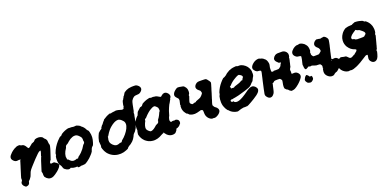

<svg xmlns="http://www.w3.org/2000/svg" viewBox="-20 -1552 4955 2459"><g transform="rotate(-20 2457.0 -323.0)"><path d="M387 -502Q413 -505 433 -499Q448 -494 458 -487Q463 -483 463 -483Q462 -481 467 -477Q468 -475 468.5 -474.5Q469 -474 471 -471Q473 -468 473.5 -467Q474 -466 476.5 -463.5Q479 -461 479.5 -461Q480 -461 484.5 -456.5Q489 -452 488 -453L490 -452Q491 -450 492 -448Q499 -440 503 -429Q505 -422 505 -413Q506 -389 510 -375Q512 -367 513 -367Q514 -367 514 -364.5Q514 -362 513 -356.5Q512 -351 511 -344Q509 -331 503 -313Q501 -307 499 -300Q497 -293 493.5 -283Q490 -273 488.5 -267.5Q487 -262 486 -260Q485 -256 470 -212Q462 -186 459 -180Q459 -178 459 -177.5Q459 -177 458 -177.5Q457 -178 456 -177Q452 -174 452 -172Q452 -172 451 -170Q445 -164 442 -156Q439 -149 441 -138Q441 -132 446 -133Q448 -133 448 -132.5Q448 -132 450 -132Q457 -133 463 -133Q474 -133 475 -135Q475 -135 477 -135L478 -136L493 -133Q494 -133 497.5 -130.5Q501 -128 503.5 -125.5Q506 -123 508.5 -122Q511 -121 513.5 -119Q516 -117 518 -116Q525 -112 530 -104L533 -101V-100Q533 -99 534.5 -96Q536 -93 537 -93Q538 -93 539 -90Q542 -72 523 -49Q505 -27 485 -11Q481 -8 477 -5Q446 20 421 32Q383 50 349 33Q327 22 311 -1Q308 -6 308 -6Q309 -9 307 -16Q305 -20 305 -21Q306 -22 304 -30Q304 -32 304 -33Q305 -33 305 -41Q305 -49 304 -53Q303 -57 303 -57.5Q303 -58 302.5 -61Q302 -64 301.5 -64.5Q301 -65 301 -68Q301 -73 299 -74Q298 -74 298 -74Q298 -78 303 -93Q320 -152 340 -210Q342 -216 350 -237L357 -256Q357 -253 357 -253Q361 -253 361 -260Q361 -265 359 -265Q362 -273 374 -311Q381 -333 376 -336Q373 -337 368 -335Q352 -330 332 -310Q277 -257 226 -199Q222 -194 216.5 -188.5Q211 -183 207.5 -178.5Q204 -174 200 -170Q192 -162 185 -152Q181 -147 179 -144Q172 -135 166 -123Q158 -107 149 -79L141 -61Q141 -62 139 -60Q137 -58 136.5 -56Q136 -54 135.5 -54Q135 -54 134 -52Q127 -41 121 -34Q116 -28 108 -22Q103 -18 102 -13Q102 -11 101 -8Q100 -5 100 -3Q99 4 95 12Q87 26 73 31Q63 35 54 35Q50 35 49.5 35.5Q49 36 47.5 35.5Q46 35 43.5 33.5Q41 32 39 31Q30 25 21 15Q14 6 11 -2Q7 -11 7 -21Q7 -29 9 -35Q9 -36 10 -36Q11 -36 12.5 -37.5Q14 -39 14 -41Q14 -42 15 -43Q16 -43 17 -45.5Q18 -48 18 -48.5Q18 -49 19.5 -50.5Q21 -52 21 -53Q21 -54 22 -54Q24 -54 25 -62Q25 -67 24.5 -67.5Q24 -68 24.5 -69Q25 -70 25 -72.5Q25 -75 24.5 -75Q24 -75 25 -77Q25 -78 25 -80.5Q25 -83 25 -84Q25 -85 24 -84.5Q23 -84 23 -85Q23 -86 29 -105Q31 -111 34 -123Q38 -135 42.5 -149.5Q47 -164 52 -180.5Q57 -197 60 -206Q63 -215 63.5 -217.5Q64 -220 66 -225Q68 -230 70.5 -238.5Q73 -247 76 -257Q83 -280 85 -286Q89 -300 90 -305Q90 -306 91.5 -306Q93 -306 95 -308Q96 -309 97 -313Q98 -317 97 -318Q94 -319 91 -315L90 -314V-315Q88 -318 78 -318Q73 -318 65 -316Q45 -313 33 -317Q19 -322 6 -335Q-8 -349 -12 -363Q-18 -387 1 -411Q12 -424 28 -440Q46 -457 78 -476Q83 -479 85 -478.5Q87 -478 89 -479L90 -481L99 -486L101 -487Q109 -490 119 -492Q133 -494 144 -494L150 -493Q149 -492 149 -492Q149 -490 155 -489L158 -488Q157 -487 161 -485.5Q165 -484 166 -484Q167 -482 171 -482Q172 -482 175.5 -481Q179 -480 179.5 -480.5Q180 -481 182 -480Q184 -479 186.5 -478.5Q189 -478 190 -478.5Q191 -479 199 -473Q211 -465 220 -452Q229 -441 235 -428Q238 -420 241 -418.5Q244 -417 252 -419Q257 -421 261 -423Q269 -427 287 -444Q294 -450 300.5 -455.5Q307 -461 308 -461Q311 -459 316 -463Q318 -464 319 -464Q320 -464 324 -466Q326 -468 327 -468Q328 -468 329.5 -468.5Q331 -469 332 -469.5Q333 -470 335 -471Q337 -472 339 -473.5Q341 -475 340.5 -475.5Q340 -476 342 -477Q344 -478 344 -479Q344 -480 345 -481Q351 -483 349 -485Q349 -485 349.5 -485.5Q350 -486 351 -486Q357 -489 356 -492Q356 -493 357 -493.5Q358 -494 363 -496Q375 -500 387 -502Z M802 -482Q810 -484 812 -483Q815 -481 822 -482Q827 -482 827.5 -481.5Q828 -481 838 -481.5Q848 -482 850.5 -481.5Q853 -481 858.5 -480.5Q864 -480 868 -479Q890 -476 891 -478Q892 -479 893.5 -478.5Q895 -478 898 -478L900 -479Q900 -479 901 -479Q906 -478 908.5 -478Q911 -478 910 -480Q909 -481 910 -481Q911 -483 931 -474Q936 -472 940 -471Q950 -467 961 -460Q965 -457 966 -457V-456Q965 -456 965 -456Q965 -454 971 -449Q983 -441 990 -434Q997 -428 1003 -420Q1005 -416 1010 -410Q1015 -404 1018 -398Q1021 -392 1022 -389.5Q1023 -387 1024.5 -384.5Q1026 -382 1028 -379.5Q1030 -377 1032 -374.5Q1034 -372 1034.5 -372Q1035 -372 1036 -371Q1037 -369 1039 -367Q1041 -365 1041.5 -365Q1042 -365 1044 -362Q1047 -355 1050 -343Q1060 -308 1058 -271Q1056 -238 1045 -205Q1036 -175 1031 -169Q1030 -167 1030 -166.5Q1030 -166 1029 -166Q1027 -166 1020 -158Q1017 -154 1012 -149Q1005 -142 1003 -133Q998 -120 994 -111Q993 -108 993 -105.5Q993 -103 991 -101Q989 -95 979 -83Q975 -78 970 -72Q965 -66 961 -62Q941 -40 930 -30Q912 -14 895 -2Q870 16 855 22Q851 24 850 23Q849 22 846 22.5Q843 23 842 23Q841 23 837 24Q825 26 813 26Q807 26 807 26L806 25Q805 25 802 25Q799 25 797 26Q795 27 795 27Q795 27 794.5 27.5Q794 28 794 27Q793 27 793 28Q793 28 784.5 30Q776 32 773 32Q772 32 769 32H766L763 31H762Q761 30 758 29Q756 29 756 29L755 27L752 28L754 27Q756 26 755.5 25Q755 24 752 24H748L753 22Q757 20 757 19Q757 17 746 18Q738 19 729 19Q714 18 700 16Q685 13 670 6Q664 3 661 5Q660 6 660 8Q660 9 660 9Q660 9 659 9Q658 9 657 10Q656 11 655 11Q654 11 653.5 11.5Q653 12 651.5 12Q650 12 646 13Q640 14 636 14Q635 13 633 13Q625 12 622 10Q614 7 613 7Q613 7 609 5Q605 3 604 2.5Q603 2 600 -1Q592 -7 591 -6Q591 -6 592 -4L587 -9Q579 -17 571 -27L572 -28L574 -27Q574 -29 568 -39L567 -41L566 -47Q564 -51 564 -51.5Q564 -52 563 -55Q562 -58 559 -62.5Q556 -67 556 -68Q553 -73 552 -73Q551 -73 550 -76Q548 -83 544 -83Q543 -83 542 -86Q539 -97 536 -113Q528 -155 537 -198Q538 -203 539 -203Q542 -204 544 -210Q545 -214 545.5 -214.5Q546 -215 546 -215.5Q546 -216 546 -219Q547 -225 545 -225Q544 -225 544 -225Q544 -228 550 -245Q575 -313 630 -375Q645 -392 662 -407Q677 -420 677 -420Q678 -420 678 -418.5Q678 -417 679 -417Q681 -417 685 -420Q687 -422 687 -421Q687 -420 688 -420Q691 -421 692 -424Q693 -426 697 -429Q703 -434 705 -438Q706 -440 712 -444Q755 -471 802 -482ZM861 -365Q854 -366 847 -365Q824 -364 790 -345Q777 -337 760 -323Q750 -316 739 -304Q730 -296 725 -295Q722 -295 718 -292Q716 -290 714 -289Q711 -287 707 -282.5Q703 -278 703 -275Q703 -275 701 -272Q699 -267 699 -263Q699 -259 694 -252Q684 -239 674 -219Q658 -188 655 -157Q653 -146 658 -130Q660 -124 659 -124Q657 -124 657 -120.5Q657 -117 659 -113Q662 -106 665 -107Q666 -107 666 -110V-113L668 -111Q677 -99 687 -91Q702 -77 712 -73Q730 -65 754 -70Q766 -72 778 -78Q781 -79 782 -79L781 -78Q780 -76 781 -76Q784 -75 788 -77H791Q790 -76 792 -77Q795 -77 797 -78.5Q799 -80 799 -81Q799 -82 800 -83Q806 -87 803 -90Q802 -91 802.5 -91Q803 -91 806 -93Q830 -110 854 -133Q891 -170 914 -212Q918 -218 919 -220Q920 -223 921 -222Q922 -221 923.5 -221.5Q925 -222 927 -225L928 -227L932 -232L933 -233L937 -239Q938 -240 938 -245Q938 -250 938.5 -253Q939 -256 938 -256Q937 -256 938 -257Q940 -265 936 -265Q935 -265 935 -267Q936 -272 936 -281Q936 -290 935 -295Q933 -307 926 -319Q920 -328 907 -340Q883 -364 861 -365Z M1804 -704Q1826 -700 1844 -681Q1859 -665 1861 -648Q1861 -640 1859 -632Q1854 -617 1838 -603Q1823 -589 1805 -586Q1797 -584 1782 -584Q1757 -583 1746.5 -578.5Q1736 -574 1719 -557Q1708 -545 1703 -535Q1696 -521 1689 -487Q1687 -478 1685.5 -469.5Q1684 -461 1683 -456Q1682 -451 1680.5 -443.5Q1679 -436 1678 -433Q1674 -405 1670 -396Q1670 -394 1668 -392Q1666 -390 1665 -383Q1663 -375 1665 -373Q1666 -371 1665 -363Q1664 -360 1663 -354Q1662 -348 1660.5 -343Q1659 -338 1657.5 -328.5Q1656 -319 1655 -313Q1654 -307 1652.5 -299Q1651 -291 1650 -287.5Q1649 -284 1648 -278.5Q1647 -273 1646 -268Q1645 -263 1644.5 -258.5Q1644 -254 1643 -251.5Q1642 -249 1642 -244Q1640 -236 1637 -233Q1635 -231 1632 -220Q1626 -199 1623 -192Q1622 -191 1620 -187.5Q1618 -184 1615 -179Q1611 -170 1599 -153Q1590 -141 1574 -127Q1569 -122 1567 -116Q1563 -105 1559 -98Q1557 -95 1555 -91Q1550 -80 1546 -76Q1545 -74 1543 -71Q1541 -68 1538.5 -65Q1536 -62 1534 -59Q1530 -53 1519 -42Q1498 -23 1491 -19Q1488 -17 1485 -15Q1482 -13 1478.5 -11Q1475 -9 1473 -8Q1471 -7 1468 -5.5Q1465 -4 1462.5 -1.5Q1460 1 1458 2Q1443 13 1439 21Q1438 22 1438 23Q1438 24 1437.5 24Q1437 24 1435 26Q1428 30 1409 37Q1388 45 1373 49Q1332 58 1296 53Q1281 51 1276 50Q1271 48 1269 48Q1250 45 1224 31Q1185 10 1159 -24Q1139 -51 1128 -86Q1124 -100 1122 -110Q1122 -113 1121.5 -114Q1121 -115 1122.5 -115Q1124 -115 1124.5 -116.5Q1125 -118 1125 -120.5Q1125 -123 1125.5 -123.5Q1126 -124 1126 -127.5Q1126 -131 1126 -131V-138Q1125 -140 1125 -146.5Q1125 -153 1124 -155.5Q1123 -158 1123 -167Q1124 -179 1122 -181L1121 -182V-187Q1124 -207 1132 -233Q1142 -263 1157 -292Q1159 -295 1159.5 -296Q1160 -297 1161 -296Q1164 -296 1167 -301Q1169 -304 1170 -304Q1172 -303 1174 -308Q1175 -310 1176 -310Q1177 -310 1178.5 -311.5Q1180 -313 1180.5 -313Q1181 -313 1182.5 -315Q1184 -317 1184.5 -317Q1185 -317 1185.5 -317.5Q1186 -318 1186 -318Q1187 -318 1192 -322Q1195 -325 1196 -325Q1197 -325 1198 -326Q1199 -327 1199.5 -327Q1200 -327 1200 -327.5Q1200 -328 1201 -328Q1202 -328 1203 -329Q1204 -330 1204 -329.5Q1204 -329 1205.5 -330.5Q1207 -332 1208 -333L1207 -334L1208 -335Q1209 -337 1208 -337Q1207 -337 1208 -338V-339V-340Q1211 -342 1211 -346Q1211 -347 1213 -349Q1215 -351 1215 -351.5Q1215 -352 1217.5 -355Q1220 -358 1220 -359Q1220 -360 1221 -360.5Q1222 -361 1221.5 -361.5Q1221 -362 1227 -369L1234 -376L1235 -377Q1237 -378 1237.5 -378Q1238 -378 1239.5 -380Q1241 -382 1243 -384.5Q1245 -387 1245 -388Q1245 -388 1246 -389.5Q1247 -391 1247 -391.5Q1247 -392 1249.5 -394.5Q1252 -397 1252 -397.5Q1252 -398 1254.5 -401Q1257 -404 1257 -405Q1257 -406 1262 -410Q1267 -414 1268 -416.5Q1269 -419 1272 -421Q1278 -426 1276 -428Q1275 -429 1280 -432Q1324 -463 1371 -478L1375 -479V-478Q1376 -475 1382 -476Q1384 -477 1384 -476Q1384 -473 1401 -479Q1403 -479 1404 -480Q1408 -482 1447 -485Q1454 -486 1455 -487Q1456 -488 1463 -487Q1488 -485 1515 -476Q1527 -471 1535 -470Q1545 -469 1555 -472Q1559 -473 1562 -479Q1565 -485 1567 -497Q1567 -499 1569 -499Q1571 -499 1573 -506Q1573 -508 1573 -510.5Q1573 -513 1572.5 -513Q1572 -513 1571 -512Q1570 -511 1570 -512Q1570 -512 1578 -550Q1580 -562 1586 -578V-580L1587 -578Q1587 -577 1588 -577Q1590 -578 1592 -583L1594 -585L1598 -592L1600 -597L1609 -611L1611 -617L1610 -615L1611 -618Q1617 -628 1618 -628Q1618 -628 1617 -626L1616 -624L1617 -626Q1619 -627 1622.5 -632Q1626 -637 1626 -637H1627Q1627 -638 1628.5 -640Q1630 -642 1630 -643Q1630 -644 1631 -646Q1635 -649 1634 -651Q1634 -652 1637 -655Q1641 -659 1641 -661Q1641 -663 1642.5 -664.5Q1644 -666 1651 -671Q1676 -690 1711 -699Q1727 -703 1748 -704Q1757 -704 1757.5 -704.5Q1758 -705 1779 -705Q1800 -705 1804 -704ZM1453 -365Q1449 -366 1441 -366Q1427 -366 1409 -360Q1400 -357 1390 -352Q1376 -345 1364 -336.5Q1352 -328 1345 -322Q1341 -319 1335 -314Q1318 -300 1304 -283Q1301 -278 1297 -274Q1293 -269 1280 -252Q1277 -247 1267 -231Q1263 -226 1260.5 -220.5Q1258 -215 1256.5 -213.5Q1255 -212 1255 -211Q1254 -209 1253 -210.5Q1252 -212 1249.5 -209Q1247 -206 1248 -200Q1248 -195 1247 -191Q1244 -180 1242 -170Q1241 -164 1241 -155Q1241 -137 1247 -124Q1253 -111 1269 -94Q1279 -84 1289 -78Q1302 -70 1316 -68Q1328 -67 1340 -70Q1352 -72 1366 -79Q1372 -81 1372 -81Q1372 -81 1372 -80Q1372 -79 1374.5 -78.5Q1377 -78 1379 -79L1381 -80Q1381 -79 1386 -80Q1393 -83 1393 -86Q1393 -87 1394 -88Q1401 -92 1401 -97Q1401 -100 1407 -104Q1436 -126 1463 -158.5Q1490 -191 1506 -223Q1523 -258 1522 -285Q1522 -295 1519 -304Q1513 -323 1488 -345Q1469 -362 1453 -365Z M1919 -493Q1921 -493 1922 -492Q1922 -489 1928 -490Q1931 -490 1931.5 -489Q1932 -488 1935 -488Q1938 -488 1940 -487.5Q1942 -487 1944.5 -487Q1947 -487 1947 -487.5Q1947 -488 1954 -488L1960 -489H1968Q1970 -488 1976.5 -486.5Q1983 -485 1991.5 -485Q2000 -485 2005 -483Q2019 -478 2042 -464Q2054 -456 2060 -456Q2064 -456 2069 -459Q2071 -461 2077 -467Q2089 -477 2098 -482Q2108 -486 2118 -487Q2125 -487 2129 -486Q2140 -484 2151 -476Q2167 -464 2175 -447Q2183 -432 2178 -413Q2177 -409 2175.5 -407.5Q2174 -406 2174 -405Q2174 -404 2173 -404Q2172 -405 2170.5 -403Q2169 -401 2167 -398Q2164 -390 2165 -390Q2166 -390 2166 -390Q2166 -390 2165.5 -389.5Q2165 -389 2164.5 -386.5Q2164 -384 2162.5 -382Q2161 -380 2156 -371Q2143 -348 2141 -344Q2129 -328 2117 -299Q2115 -295 2112 -288Q2096 -253 2083 -203Q2081 -194 2078 -187Q2078 -185 2076 -185Q2075 -185 2070.5 -174.5Q2066 -164 2063 -149Q2063 -145 2062 -137V-128L2066 -120Q2070 -113 2070 -111Q2072 -106 2077 -109Q2079 -110 2079 -109Q2079 -107 2085 -110L2087 -111Q2087 -110 2088.5 -111Q2090 -112 2091.5 -112Q2093 -112 2094 -113H2096Q2096 -112 2097 -113Q2098 -114 2098.5 -113.5Q2099 -113 2100 -113V-114Q2100 -113 2101 -113H2108Q2108 -113 2110 -113Q2112 -113 2114 -112.5Q2116 -112 2118 -111Q2126 -111 2126 -113Q2126 -114 2127 -113Q2127 -114 2135 -115Q2142 -115 2151 -111Q2153 -111 2153.5 -111Q2154 -111 2157 -108.5Q2160 -106 2160 -106.5Q2160 -107 2162 -105Q2168 -100 2168 -101L2173 -95Q2177 -90 2179 -81Q2180 -79 2180 -71Q2180 -63 2179 -59Q2178 -54 2175 -48L2173 -46Q2172 -48 2168 -42Q2165 -36 2157 -28V-29Q2158 -30 2152.5 -25Q2147 -20 2147 -20Q2147 -20 2141 -17Q2127 -7 2115 -6Q2110 -6 2109 -4Q2108 -3 2107 2Q2103 19 2085 36Q2079 41 2079.5 42Q2080 43 2076 45Q2070 48 2059 51Q2047 54 2030 53Q2000 51 1976 31Q1970 26 1966 23Q1957 14 1948 1Q1944 -5 1940.5 -7Q1937 -9 1932 -7Q1928 -6 1924 -5Q1917 -3 1907 3Q1889 13 1871 22Q1842 35 1813 38Q1793 41 1776 39Q1744 37 1716 23Q1705 17 1696 11Q1675 -2 1663 -18Q1659 -23 1657 -25Q1650 -32 1640 -51Q1628 -73 1623 -97Q1621 -108 1622 -108Q1624 -109 1624 -116Q1624 -119 1624.5 -120Q1625 -121 1625 -124.5Q1625 -128 1625.5 -128.5Q1626 -129 1626 -132Q1629 -145 1629 -145Q1630 -145 1630 -147Q1630 -149 1630.5 -149Q1631 -149 1631 -150Q1631 -151 1632 -153Q1633 -156 1632 -162Q1632 -164 1631.5 -167Q1631 -170 1630.5 -173Q1630 -176 1630.5 -187.5Q1631 -199 1632 -203.5Q1633 -208 1632 -211Q1632 -215 1635 -226Q1637 -231 1637 -238Q1638 -246 1642 -257Q1647 -271 1652 -276Q1658 -283 1663 -291Q1667 -299 1668 -299Q1671 -301 1674 -307Q1677 -311 1678 -311.5Q1679 -312 1681 -314.5Q1683 -317 1683.5 -317Q1684 -317 1686 -320Q1688 -323 1688.5 -323Q1689 -323 1691.5 -325.5Q1694 -328 1694.5 -328Q1695 -328 1698 -331Q1701 -334 1702 -337Q1703 -341 1704 -343Q1704 -344 1705 -346Q1706 -348 1705.5 -348Q1705 -348 1707 -350Q1708 -353 1707 -353Q1707 -353 1708.5 -355Q1710 -357 1711 -358.5Q1712 -360 1711 -360Q1710 -360 1712 -362Q1715 -366 1715 -369Q1715 -369 1713.5 -369.5Q1712 -370 1720 -378Q1739 -398 1763 -418L1769 -423V-421Q1769 -419 1769 -419Q1772 -419 1776 -422Q1778 -424 1778 -423Q1779 -421 1784 -425L1786 -426Q1786 -425 1789 -427Q1791 -428 1791 -427L1794 -430Q1795 -430 1796 -431.5Q1797 -433 1797 -433.5Q1797 -434 1799 -436Q1802 -438 1802 -440Q1802 -441 1804 -442Q1809 -445 1808 -448Q1807 -449 1807 -449Q1810 -451 1829 -462Q1854 -475 1879 -483Q1896 -489 1919 -493ZM1942 -370Q1937 -371 1932 -370Q1924 -369 1916 -366Q1906 -362 1892 -354Q1866 -339 1855 -329Q1851 -326 1845 -321Q1836 -314 1821 -299Q1808 -286 1805.5 -283Q1803 -280 1797 -273.5Q1791 -267 1788 -264Q1786 -261 1786 -261Q1786 -261 1786 -263Q1786 -265 1786 -265Q1786 -265 1785 -265Q1782 -264 1778 -259L1776 -258L1771 -252Q1770 -250 1770 -249Q1770 -247 1769 -244Q1768 -240 1769 -238Q1771 -237 1765 -226Q1759 -215 1757 -211Q1755 -206 1753 -201Q1742 -176 1740 -152Q1739 -136 1745 -124Q1748 -117 1762 -103Q1775 -91 1781 -88Q1791 -82 1804 -86Q1832 -92 1876 -133Q1883 -139 1884 -139Q1886 -138 1889 -139Q1890 -140 1892 -142Q1894 -144 1895 -143Q1897 -142 1900 -146Q1902 -148 1902 -147Q1904 -147 1906 -149Q1907 -150 1907.5 -149.5Q1908 -149 1909.5 -150.5Q1911 -152 1911 -152L1915 -156Q1915 -157 1916 -158Q1917 -159 1917 -160Q1917 -161 1917.5 -162Q1918 -163 1919 -164V-166Q1917 -165 1920 -168Q1921 -170 1922 -172V-174Q1920 -173 1923 -176Q1926 -180 1925 -183Q1925 -183 1923 -183Q1921 -183 1921 -183Q1921 -183 1926 -190Q1936 -203 1945 -217Q1961 -243 1973 -272Q1976 -280 1977 -280Q1980 -280 1982 -284Q1989 -299 1987 -308Q1986 -311 1985 -311Q1985 -311 1985 -317Q1985 -326 1983 -332Q1980 -340 1965 -354Q1954 -365 1950 -367Q1946 -369 1942 -370ZM1941 -15Q1939 -18 1936 -16Q1933 -14 1939 -10Q1942 -9 1943 -8L1945 -7V-8Q1945 -11 1941 -15Z M2589 33 2599 34 2603 35H2600Q2590 35 2589 33ZM2297 -493Q2303 -495 2304 -494Q2305 -493 2309 -493Q2313 -493 2316 -494Q2318 -494 2319 -493.5Q2320 -493 2325 -492.5Q2330 -492 2333 -492Q2341 -489 2345 -489Q2348 -488 2349 -488Q2356 -488 2360 -487Q2363 -486 2364.5 -486Q2366 -486 2369 -485Q2375 -481 2377 -483Q2380 -484 2393 -471Q2411 -452 2417 -432Q2420 -422 2420 -409Q2421 -399 2420 -391Q2418 -377 2416 -370Q2415 -368 2413.5 -366.5Q2412 -365 2410 -361.5Q2408 -358 2406.5 -355.5Q2405 -353 2404 -348Q2404 -340 2405 -340Q2406 -340 2405.5 -339Q2405 -338 2405 -336Q2404 -331 2392 -299Q2382 -270 2382 -260Q2382 -251 2387 -246Q2401 -232 2405 -230Q2410 -228 2418 -230Q2426 -231 2440 -237Q2446 -239 2447 -239L2446 -238Q2445 -236 2446 -236Q2448 -235 2456 -239Q2464 -242 2464 -245Q2465 -246 2465.5 -246.5Q2466 -247 2486 -255Q2503 -261 2511.5 -264.5Q2520 -268 2526.5 -271.5Q2533 -275 2536 -277.5Q2539 -280 2543 -284Q2549 -290 2556 -297Q2568 -310 2571 -317Q2572 -321 2572 -326V-332L2570 -338Q2568 -343 2567 -347Q2565 -353 2563 -356Q2560 -359 2547 -369Q2537 -376 2531 -384Q2525 -393 2522 -400Q2519 -406 2519 -415Q2519 -424 2521 -426Q2524 -429 2523 -432Q2523 -432 2525 -437Q2529 -445 2536.5 -452.5Q2544 -460 2552.5 -465.5Q2561 -471 2570 -473Q2580 -476 2622 -475Q2671 -475 2681 -471Q2686 -469 2685 -469Q2684 -467 2690 -463Q2692 -462 2692 -461.5Q2692 -461 2694.5 -458.5Q2697 -456 2697 -456Q2699 -453 2705 -445Q2707 -443 2710 -439Q2713 -434 2715 -432Q2716 -431 2718 -427.5Q2720 -424 2720 -424L2721 -423Q2722 -416 2724 -416Q2725 -418 2726 -415V-412Q2727 -400 2719 -376Q2717 -371 2716 -367Q2714 -358 2710 -346Q2708 -340 2705.5 -331.5Q2703 -323 2700 -315Q2695 -296 2691 -284Q2689 -276 2686.5 -269Q2684 -262 2682 -255.5Q2680 -249 2677 -239Q2674 -229 2671.5 -222Q2669 -215 2668 -211.5Q2667 -208 2664 -196Q2657 -174 2653 -163Q2646 -140 2646 -130V-126L2649 -121Q2652 -116 2655 -110Q2659 -101 2669 -94Q2683 -85 2690 -77Q2706 -58 2706 -41Q2706 -31 2702 -22Q2699 -15 2692 -7Q2682 5 2667 15Q2656 22 2647 26Q2632 33 2619 34Q2615 34 2615 34Q2615 32 2605 32Q2598 32 2594 31Q2587 31 2587 33Q2587 33 2582 32Q2576 31 2570 28Q2544 15 2528 -10Q2517 -27 2514 -44Q2511 -57 2511 -81.5Q2511 -106 2508 -109Q2507 -111 2505 -112Q2503 -113 2498 -116Q2491 -120 2484.5 -120Q2478 -120 2463 -114Q2444 -108 2428 -105Q2413 -102 2398 -101Q2382 -101 2369 -103Q2356 -105 2346 -109Q2334 -114 2329 -117Q2326 -119 2323 -121L2319 -124H2321H2323L2317 -129Q2312 -133 2309 -136Q2301 -141 2300 -140Q2298 -139 2289 -151Q2279 -163 2272 -176Q2267 -186 2263 -198Q2261 -206 2258 -219Q2256 -232 2257 -247V-255H2258Q2261 -257 2261 -264Q2261 -268 2260.5 -271Q2260 -274 2259 -273V-274Q2259 -275 2259.5 -279Q2260 -283 2264 -299Q2271 -325 2271 -330Q2271 -335 2270 -341Q2269 -347 2269 -349Q2269 -351 2267.5 -354.5Q2266 -358 2255 -369Q2239 -384 2234 -395Q2229 -404 2229 -412Q2228 -431 2241 -448Q2251 -462 2269 -476Q2282 -487 2297 -493Z M3087 -494Q3093 -494 3100 -495L3106 -494Q3105 -493 3106 -492Q3108 -490 3111 -490L3114 -489L3129 -488Q3130 -488 3137 -487.5Q3144 -487 3147 -488Q3151 -489 3165 -485Q3193 -476 3218 -455Q3242 -435 3255 -407Q3265 -386 3268 -367Q3269 -357 3268 -353Q3267 -349 3268 -343Q3271 -331 3266 -309Q3263 -298 3257 -290Q3254 -286 3251.5 -280.5Q3249 -275 3246 -269.5Q3243 -264 3241 -259Q3237 -248 3228 -238Q3222 -231 3211 -224Q3209 -223 3208 -221Q3207 -219 3207 -217Q3204 -212 3186 -197Q3176 -188 3159 -181Q3142 -174 3138 -173Q3136 -172 3116.5 -165.5Q3097 -159 3090.5 -157Q3084 -155 3079 -154Q3054 -145 3017 -136Q3005 -133 3000.5 -131.5Q2996 -130 2989 -129Q2957 -122 2951 -121Q2946 -121 2937 -119Q2927 -117 2926 -117Q2924 -117 2918 -115L2913 -113L2909 -114Q2905 -115 2903 -115Q2901 -115 2894 -112Q2887 -109 2886 -108Q2884 -106 2885 -103Q2885 -103 2884.5 -102Q2884 -101 2884 -97.5Q2884 -94 2885 -92Q2885 -90 2888 -87.5Q2891 -85 2892 -86Q2892 -86 2893 -85Q2895 -82 2898 -82Q2899 -82 2899 -83L2900 -82Q2902 -80 2905 -80Q2908 -80 2909 -83Q2909 -84 2910 -87L2911 -90L2912 -87Q2915 -80 2927 -70Q2934 -65 2947 -63Q2962 -60 2987 -67Q3010 -74 3043 -93Q3080 -115 3117 -142Q3135 -156 3151 -164Q3155 -166 3160 -169Q3176 -178 3193 -180H3195H3198Q3199 -181 3204 -181Q3220 -180 3236 -167Q3245 -161 3253 -149Q3267 -131 3263 -113Q3259 -97 3249 -85Q3236 -70 3218 -56Q3197 -41 3178 -29Q3175 -27 3169 -23Q3153 -13 3139 -5Q3130 0 3129 1Q3128 2 3115 9Q3070 35 3062 35Q3062 35 3060 36Q3058 37 3058 36Q3058 35 3054 35Q3046 36 3041 36Q3029 38 3015 36Q3011 35 3009 36Q2996 39 2984 41L2972 43L2961 47Q2947 53 2935 55Q2927 56 2927 57.5Q2927 59 2916 57Q2891 54 2864 41Q2845 31 2829 17Q2825 14 2825.5 13.5Q2826 13 2825 11Q2824 8 2820 5Q2814 0 2813 2Q2813 2 2811.5 0.5Q2810 -1 2807.5 -4Q2805 -7 2802 -10Q2785 -32 2775 -59Q2769 -73 2767 -82Q2762 -103 2761 -125Q2760 -164 2769 -203Q2771 -211 2772 -212Q2778 -215 2781 -232Q2782 -239 2784 -246Q2784 -248 2783.5 -247.5Q2783 -247 2786 -255Q2810 -315 2851 -363Q2871 -387 2891 -405Q2897 -410 2898 -409Q2899 -408 2900 -409Q2904 -409 2906 -412Q2907 -413 2907 -412Q2910 -412 2914 -415Q2915 -416 2917 -416.5Q2919 -417 2922.5 -420Q2926 -423 2927 -423Q2928 -423 2935 -427.5Q2942 -432 2943 -434Q2943 -434 2945.5 -436Q2948 -438 2948.5 -439.5Q2949 -441 2953 -443Q2960 -447 2961 -450Q2961 -451 2973 -457Q2978 -460 2983 -463Q2991 -470 3001 -474Q3009 -477 3014 -478Q3022 -480 3024 -481L3023 -482L3027 -484H3028Q3055 -492 3087 -494ZM3097 -378Q3092 -378 3091 -378Q3086 -378 3082 -376Q3080 -375 3075 -374Q3067 -371 3058 -366Q3052 -362 3042 -357Q3026 -348 3014 -340Q3009 -336 3003 -332Q2997 -328 2993.5 -325Q2990 -322 2984 -317Q2967 -303 2955 -288Q2948 -280 2943 -278Q2937 -277 2937 -274Q2936 -270 2940 -268H2941V-260Q2941 -249 2945 -248Q2946 -247 2952 -247Q2958 -247 2961 -247.5Q2964 -248 2965 -247Q2968 -245 2974 -246Q2976 -247 2976 -246.5Q2976 -246 2979 -246L2985 -248Q2985 -249 2987 -250Q2991 -251 2993 -253L2994 -254L2993 -255L3002 -258Q3036 -268 3054 -275Q3063 -279 3070 -281Q3086 -288 3100 -297L3105 -300L3106 -298Q3108 -296 3113 -298Q3119 -301 3120 -305Q3120 -308 3119 -310Q3118 -310 3123 -315Q3138 -331 3136 -342Q3135 -349 3127 -358Q3119 -366 3113 -369Q3109 -370 3108 -371Q3106 -372 3105 -372Q3104 -372 3104 -374Q3104 -376 3097 -378Z M3393 -486Q3397 -486 3403.5 -486Q3410 -486 3412 -486H3413Q3411 -485 3413 -484Q3415 -482 3420 -481L3425 -480L3427 -478Q3429 -477 3432 -477L3434 -478H3433Q3437 -478 3453 -470L3467 -461L3470 -457L3476 -453Q3495 -440 3505 -408Q3513 -382 3510 -366Q3509 -361 3508 -357Q3507 -349 3505 -343Q3501 -331 3501 -309Q3501 -302 3501 -291Q3500 -278 3502 -275Q3503 -273 3504.5 -273Q3506 -273 3506 -272Q3507 -269 3514 -269Q3524 -267 3524 -269Q3524 -270 3526.5 -269.5Q3529 -269 3531 -270Q3533 -271 3533 -273V-274H3535Q3538 -273 3564 -273Q3590 -273 3597 -274Q3607 -276 3616 -284Q3621 -290 3626 -293Q3637 -300 3639 -310Q3642 -317 3641 -322L3640 -324L3641 -323Q3642 -322 3643 -320.5Q3644 -319 3644 -319Q3647 -319 3648 -326Q3648 -329 3648.5 -328.5Q3649 -328 3649 -328Q3652 -328 3652 -335Q3652 -336 3652 -336L3654 -341V-344L3653 -342V-343Q3653 -346 3652 -347Q3651 -348 3649.5 -348.5Q3648 -349 3647.5 -348Q3647 -347 3646 -348Q3645 -349 3643 -349Q3638 -349 3635 -344L3634 -341Q3633 -342 3632.5 -344.5Q3632 -347 3628 -351Q3624 -355 3617 -361Q3591 -383 3589 -405Q3588 -413 3591 -421Q3599 -442 3621 -457Q3635 -466 3655 -468Q3659 -468 3687.5 -468Q3716 -468 3721 -468Q3730 -467 3739 -464Q3746 -462 3755 -456Q3776 -441 3783 -420Q3786 -408 3784 -390Q3782 -372 3778 -372Q3778 -371 3777 -369.5Q3776 -368 3775.5 -365.5Q3775 -363 3776 -363Q3778 -362 3771 -329Q3769 -323 3767.5 -316.5Q3766 -310 3765 -304.5Q3764 -299 3762 -290.5Q3760 -282 3758 -276Q3757 -270 3754 -259Q3753 -254 3752.5 -251Q3752 -248 3751 -246Q3750 -244 3749.5 -243.5Q3749 -243 3748.5 -243Q3748 -243 3747 -241.5Q3746 -240 3746 -239Q3746 -239 3744 -236Q3738 -226 3736 -220Q3735 -216 3735 -203Q3735 -191 3737 -191Q3738 -191 3737.5 -188.5Q3737 -186 3737 -183Q3737 -180 3736 -174Q3733 -161 3739 -159Q3743 -157 3763 -159Q3786 -162 3802 -152Q3809 -148 3816 -141Q3826 -131 3831 -121Q3836 -111 3836 -103Q3837 -89 3829 -75Q3824 -65 3814 -54Q3811 -51 3806 -44Q3793 -28 3767 -5Q3733 24 3710 35Q3702 39 3694 41Q3682 45 3672 45Q3664 46 3659 45Q3656 44 3655 43.5Q3654 43 3654 43Q3654 41 3652 40Q3650 39 3648 38H3647Q3647 37 3644 35.5Q3641 34 3639.5 32.5Q3638 31 3636 30Q3632 26 3624 16Q3623 14 3618.5 12.5Q3614 11 3611.5 9.5Q3609 8 3608.5 8Q3608 8 3608 7.5Q3608 7 3604.5 4.5Q3601 2 3599 -1Q3597 -4 3596 -3Q3596 -3 3595.5 -3.5Q3595 -4 3595 -5Q3594 -6 3592 -8Q3590 -10 3589 -10L3587 -13Q3578 -38 3590 -91Q3597 -121 3593 -128Q3591 -130 3587.5 -134Q3584 -138 3582 -141Q3578 -149 3569 -151Q3564 -152 3541 -152Q3504 -152 3496 -148Q3494 -147 3488 -141Q3478 -131 3471 -131Q3467 -131 3466 -131Q3464 -130 3464 -127.5Q3464 -125 3465 -124Q3467 -124 3466.5 -123Q3466 -122 3464.5 -118.5Q3463 -115 3462 -110Q3459 -99 3455 -81Q3454 -77 3453.5 -74Q3453 -71 3450 -58Q3447 -45 3446 -41.5Q3445 -38 3443 -29Q3438 -10 3429 3Q3412 27 3393 32Q3379 36 3367 32Q3348 26 3335 7Q3326 -4 3323 -14Q3320 -24 3322 -38Q3323 -48 3330 -77Q3332 -86 3332.5 -90.5Q3333 -95 3335 -102Q3344 -138 3355 -193Q3358 -205 3359 -210Q3361 -218 3366 -239Q3367 -245 3368 -249Q3371 -260 3376 -284Q3378 -293 3378.5 -294.5Q3379 -296 3381 -306Q3385 -327 3379 -331Q3378 -332 3373 -334Q3364 -338 3355 -338Q3343 -338 3337 -339Q3324 -343 3312 -353Q3302 -362 3296 -372Q3277 -400 3299 -430Q3307 -442 3325 -457Q3356 -482 3393 -486Z M3906 -80Q3906 -81 3908 -80Q3912 -77 3912 -79Q3912 -80 3916 -76.5Q3920 -73 3925 -68Q3930 -63 3933 -59.5Q3936 -56 3939 -50Q3944 -44 3946 -44Q3948 -44 3954 -48L3957 -49Q3957 -48 3958.5 -48Q3960 -48 3962 -49Q3964 -51 3964 -49Q3963 -48 3964 -47.5Q3965 -47 3966 -47Q3967 -47 3967 -46Q3967 -45 3967 -45Q3968 -45 3968 -43L3970 -41Q3970 -40 3970.5 -39Q3971 -38 3971 -37.5Q3971 -37 3973 -34Q3974 -31 3974 -19Q3974 -11 3973 -7Q3967 7 3954 16Q3949 19 3946 22Q3938 28 3926 28Q3919 28 3910 25Q3905 23 3903.5 23Q3902 23 3898 21Q3894 19 3894 19.5Q3894 20 3892 19Q3879 8 3870 -11Q3867 -17 3867 -27L3868 -31Q3869 -30 3870 -31Q3871 -33 3872 -37L3873 -39L3875 -44L3876 -45L3877 -48Q3878 -50 3878.5 -50Q3879 -50 3879 -52L3880 -54Q3881 -54 3881 -54Q3881 -54 3881 -55Q3881 -56 3882 -56Q3882 -57 3883.5 -58.5Q3885 -60 3885 -61Q3886 -61 3886 -62Q3886 -63 3886.5 -63Q3887 -63 3887 -64Q3887 -64 3887 -64Q3887 -64 3887.5 -64.5Q3888 -65 3889 -66Q3889 -67 3889 -67L3890 -68H3891Q3891 -68 3891.5 -69Q3892 -70 3893 -70Q3894 -70 3894 -71Q3894 -72 3895 -72Q3896 -72 3896 -73Q3896 -74 3897 -74Q3898 -74 3898.5 -75.5Q3899 -77 3900 -76Q3902 -76 3902 -77Q3902 -78 3903.5 -78Q3905 -78 3905 -79Q3905 -80 3906 -80ZM3953 -485Q3955 -486 3957 -486Q3959 -486 3965 -486Q3981 -484 3998 -475Q4008 -470 4021 -460Q4029 -453 4038 -441Q4049 -428 4054 -413Q4058 -402 4059 -391Q4061 -382 4060.5 -365.5Q4060 -349 4057 -347Q4056 -347 4054.5 -343.5Q4053 -340 4052.5 -338Q4052 -336 4052 -331Q4053 -325 4054 -324Q4054 -322 4053 -311Q4053 -300 4061 -291Q4064 -287 4066.5 -283Q4069 -279 4070 -278Q4073 -276 4079 -274Q4083 -274 4112 -274Q4141 -274 4146 -275Q4154 -276 4161 -284Q4167 -290 4172.5 -293.5Q4178 -297 4180 -299Q4185 -305 4187 -315Q4187 -321 4184 -329Q4181 -335 4179.5 -339.5Q4178 -344 4177 -346Q4175 -351 4165 -359Q4151 -370 4144 -381Q4131 -401 4137 -420Q4139 -426 4142 -431.5Q4145 -437 4149.5 -442Q4154 -447 4159 -451Q4164 -455 4169.5 -458.5Q4175 -462 4181 -464Q4185 -465 4186 -465Q4190 -463 4197 -463Q4201 -464 4202.5 -463Q4204 -462 4208 -462Q4212 -462 4212.5 -461.5Q4213 -461 4218.5 -460Q4224 -459 4228 -458Q4237 -455 4245 -459Q4246 -459 4248 -459.5Q4250 -460 4250.5 -460.5Q4251 -461 4252.5 -461Q4254 -461 4255.5 -461.5Q4257 -462 4260 -462Q4263 -462 4264.5 -462.5Q4266 -463 4270 -463Q4276 -463 4277 -465Q4278 -466 4282 -465Q4294 -462 4306 -452Q4324 -436 4330 -418Q4331 -413 4331 -404Q4331 -393 4326 -373Q4323 -360 4321.5 -350.5Q4320 -341 4319 -338Q4318 -335 4315 -323Q4309 -295 4305 -279Q4303 -273 4301 -264.5Q4299 -256 4298 -251Q4297 -246 4296.5 -243Q4296 -240 4293.5 -229.5Q4291 -219 4289 -211Q4287 -203 4286 -196Q4280 -172 4281 -164Q4282 -158 4294 -158Q4302 -158 4309 -159Q4324 -161 4333 -159Q4349 -155 4363 -140Q4372 -131 4376 -124Q4384 -110 4382 -95Q4382 -89 4381 -87Q4378 -77 4373 -70Q4360 -51 4337 -28Q4321 -12 4309 -2Q4289 15 4287 13Q4287 13 4274 17Q4263 21 4258 26Q4252 31 4248 34Q4244 37 4244 38Q4245 40 4233 43Q4227 45 4217.5 45.5Q4208 46 4203 45Q4183 42 4167 29Q4152 18 4143 5Q4123 -22 4131 -63Q4132 -72 4133 -75.5Q4134 -79 4134 -80L4135 -79Q4136 -78 4137 -79.5Q4138 -81 4138 -82Q4138 -84 4138 -87Q4138 -88 4137 -88Q4136 -88 4136 -89Q4136 -90 4137 -94.5Q4138 -99 4139 -105Q4143 -123 4136 -131Q4130 -138 4128 -142Q4126 -145 4124 -147Q4120 -152 4088 -152Q4064 -152 4064 -154Q4064 -156 4058 -156Q4055 -157 4054.5 -157.5Q4054 -158 4051 -158Q4041 -160 4028 -166Q4020 -169 4014 -169.5Q4008 -170 4004 -169Q3992 -168 3991 -166Q3991 -166 3989.5 -167Q3988 -168 3985.5 -168Q3983 -168 3980 -171Q3975 -175 3973 -174Q3971 -174 3964 -169Q3949 -159 3939 -155Q3929 -151 3928 -153Q3927 -155 3924 -154Q3923 -153 3922.5 -153.5Q3922 -154 3922 -155Q3922 -156 3921.5 -157Q3921 -158 3920 -157L3919 -158Q3920 -158 3919.5 -159Q3919 -160 3918.5 -160Q3918 -160 3918 -161L3917 -164Q3916 -163 3916 -164.5Q3916 -166 3915.5 -166Q3915 -166 3915 -167Q3915 -168 3914.5 -168.5Q3914 -169 3914 -169L3913 -171Q3913 -171 3913 -172Q3913 -173 3913 -173Q3913 -173 3913 -174.5Q3913 -176 3912.5 -176.5Q3912 -177 3911.5 -180Q3911 -183 3911 -184.5Q3911 -186 3911 -187L3910 -189Q3910 -188 3910 -201Q3910 -206 3909.5 -206Q3909 -206 3909 -209Q3909 -212 3908.5 -213.5Q3908 -215 3907 -215L3906 -214Q3906 -216 3913 -247Q3916 -257 3918 -266.5Q3920 -276 3923 -288Q3928 -314 3928 -321Q3928 -326 3927.5 -328Q3927 -330 3924.5 -331.5Q3922 -333 3916 -335Q3909 -338 3900.5 -338Q3892 -338 3883 -340Q3869 -343 3853 -358Q3843 -368 3838 -379Q3834 -387 3834 -398Q3834 -406 3835 -409Q3838 -422 3847 -433Q3855 -443 3871 -457Q3890 -472 3914 -480Q3919 -482 3919 -481Q3921 -479 3931 -481Q3937 -482 3942 -482Q3950 -483 3953 -485ZM4279 -147Q4278 -148 4276 -147Q4273 -146 4273.5 -143Q4274 -140 4277 -140Q4278 -140 4280 -142Q4283 -146 4279 -147Z M4716 -504V-505H4723Q4736 -505 4753 -503Q4778 -500 4800 -493Q4805 -492 4809 -490.5Q4813 -489 4817 -487.5Q4821 -486 4824 -484.5Q4827 -483 4828.5 -482Q4830 -481 4829 -481Q4829 -480 4831 -478Q4839 -471 4840 -471Q4841 -470 4841.5 -470Q4842 -470 4844 -469.5Q4846 -469 4848 -468.5Q4850 -468 4850 -469Q4850 -470 4851 -470Q4853 -470 4867 -459Q4884 -444 4896 -427Q4904 -415 4907 -409Q4916 -392 4919 -381Q4920 -377 4923 -362Q4929 -336 4926 -308Q4924 -291 4922 -286Q4921 -284 4920 -283Q4918 -282 4915 -274Q4914 -271 4914 -265.5Q4914 -260 4914 -260Q4916 -259 4916 -255Q4915 -251 4913.5 -244.5Q4912 -238 4910 -231.5Q4908 -225 4907 -221Q4906 -217 4905 -213.5Q4904 -210 4902 -201.5Q4900 -193 4898 -187Q4897 -183 4895 -175Q4893 -168 4891 -160Q4889 -152 4887.5 -147.5Q4886 -143 4885 -139Q4884 -135 4883 -129Q4881 -123 4876 -106Q4872 -89 4871.5 -88Q4871 -87 4870 -84L4869 -81L4868 -83V-84L4865 -80Q4863 -75 4863 -74Q4863 -74 4863 -73.5Q4863 -73 4862 -73L4860 -68V-66V-65Q4860 -64 4860 -61Q4860 -58 4860.5 -57.5Q4861 -57 4862 -57Q4863 -57 4862.5 -55.5Q4862 -54 4861.5 -50.5Q4861 -47 4859 -40.5Q4857 -34 4854 -21Q4845 13 4834 29Q4827 40 4816 48Q4801 59 4783 58Q4775 58 4766 54Q4758 50 4750 43Q4742 36 4737 28Q4726 11 4727 -6Q4727 -15 4731 -32Q4735 -50 4733 -54Q4732 -58 4723 -57Q4713 -57 4704 -53Q4696 -49 4679 -37Q4641 -12 4621 -1Q4614 3 4612 5Q4600 13 4571 27Q4555 35 4543 40Q4535 43 4531 44Q4521 49 4504 54Q4500 55 4496 55.5Q4492 56 4487.5 57Q4483 58 4479.5 58.5Q4476 59 4474 59Q4472 59 4472 58Q4472 58 4469.5 57Q4467 56 4456 56.5Q4445 57 4441 58Q4435 60 4426 58Q4402 54 4386 43Q4383 41 4380 39Q4373 35 4364 27Q4345 10 4334 -14Q4330 -25 4330 -30Q4330 -31 4331 -32Q4333 -34 4332 -45Q4331 -56 4329 -57Q4328 -57 4328 -62Q4329 -77 4338 -93Q4353 -121 4381 -136Q4388 -140 4397 -143Q4403 -145 4404 -143Q4406 -141 4412 -141Q4415 -142 4415.5 -141Q4416 -140 4419 -140Q4422 -140 4429 -137Q4437 -135 4445 -134Q4450 -134 4452.5 -133.5Q4455 -133 4456.5 -133Q4458 -133 4462 -131.5Q4466 -130 4466 -131Q4469 -132 4497 -103Q4505 -95 4511 -94Q4520 -92 4529 -94Q4538 -96 4566 -113Q4572 -117 4572 -117Q4572 -117 4573 -116Q4573 -115 4576 -115.5Q4579 -116 4580 -118Q4581 -120 4580 -121L4590 -129Q4607 -141 4612 -147Q4621 -156 4621 -166Q4621 -171 4608 -176Q4596 -180 4581 -187Q4555 -200 4537 -221Q4525 -234 4517 -247Q4493 -288 4496 -335Q4498 -368 4512 -395Q4519 -409 4527 -420Q4549 -452 4584 -472L4588 -474H4591Q4595 -474 4599.5 -476Q4604 -478 4606 -478Q4608 -478 4611.5 -479Q4615 -480 4617.5 -480.5Q4620 -481 4621 -481.5Q4622 -482 4623 -481.5Q4624 -481 4626 -482Q4629 -483 4642 -483Q4652 -483 4658 -484L4665 -485H4664H4666H4667Q4666 -484 4670 -484Q4675 -485 4677 -486Q4677 -487 4679 -488Q4680 -488 4680.5 -488.5Q4681 -489 4681 -489Q4682 -489 4682 -489.5Q4682 -490 4683 -490Q4684 -490 4684 -490.5Q4684 -491 4685 -491Q4686 -491 4689 -492.5Q4692 -494 4692 -494.5Q4692 -495 4693.5 -495Q4695 -495 4696 -495.5Q4697 -496 4698.5 -496.5Q4700 -497 4700.5 -497.5Q4701 -498 4702 -498Q4707 -498 4708 -500Q4708 -501 4710.5 -501Q4713 -501 4714.5 -501.5Q4716 -502 4716 -504ZM4663 -484H4662Q4662 -484 4663 -484ZM4698 -408Q4697 -409 4695 -408Q4692 -407 4682 -399Q4678 -396 4674 -394Q4669 -391 4655 -381Q4640 -370 4638 -368Q4636 -365 4627 -357Q4610 -341 4610 -326Q4610 -318 4617 -311Q4619 -309 4619.5 -309Q4620 -309 4622 -308Q4626 -303 4634 -306L4637 -307L4641 -304Q4650 -295 4658 -292Q4666 -289 4678 -288Q4685 -288 4718 -287.5Q4751 -287 4757 -288Q4768 -289 4773 -291Q4774 -292 4781 -298.5Q4788 -305 4792 -308Q4802 -315 4802 -325Q4802 -335 4793 -347Q4788 -352 4780.5 -359.5Q4773 -367 4765.5 -372Q4758 -377 4756 -378L4753 -379L4755 -380L4756 -381L4755 -382Q4751 -386 4747 -386Q4747 -386 4747 -386Q4747 -386 4746.5 -386.5Q4746 -387 4745 -387Q4743 -388 4739 -389.5Q4735 -391 4732 -392Q4713 -397 4709 -401Q4709 -401 4708 -401Q4707 -401 4707 -401.5Q4707 -402 4706 -403Q4706 -403 4705 -403L4704 -404L4703 -405Q4703 -405 4702 -406Q4701 -407 4700 -407Q4700 -407 4699 -407Q4700 -408 4698 -408Z"/></g></svg>

Font: TT2020 Style B
Style: Italic
Weight: 400
Italic angle: -15°
Version: Version 0.2.000